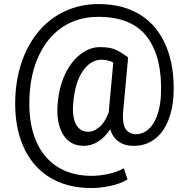

<svg xmlns="http://www.w3.org/2000/svg" viewBox="-20 -719 938 960"><path d="M847.7 -245.6C851.6 -337.9 839.4 -418.5 811.5 -486.3C755.4 -622.1 640.6 -698.7 473.1 -698.7C227.5 -698.7 68.4 -501 56.6 -233.4C52.7 -140.1 65.4 -59.1 94.7 8.8C152.8 145 271.5 221.2 436 221.2C466.3 221.2 498.5 217.8 532.7 210.4C566.4 203.1 594.7 192.4 617.7 177.7L599.1 122.1C579.1 133.8 554.7 143.1 525.4 149.9C495.6 156.7 466.8 160.2 438 160.2C230.5 160.2 115.7 9.8 127.4 -233.4C130.9 -313 146.5 -382.8 175.3 -442.9C231.9 -563.5 334.5 -634.8 471.2 -634.8C584.5 -634.8 666.5 -600.6 717.3 -531.7C767.6 -462.9 790 -367.2 784.7 -245.6C779.8 -136.2 736.8 -47.9 658.2 -47.9C647.9 -47.9 637.2 -50.8 626.5 -56.6C605 -67.9 590.3 -98.1 595.7 -161.1L620.6 -431.6C602.5 -445.8 583 -458 563 -468.3C543 -478.5 515.1 -483.4 480 -483.4C446.3 -483.4 414.6 -472.2 384.3 -449.2C323.7 -403.8 278.8 -318.8 268.6 -204.1C262.7 -140.1 271 -88.4 293.9 -48.8C316.9 -9.3 352.1 10.3 399.9 10.3C448.2 10.3 495.6 -18.1 530.8 -72.8C546.9 -20.5 586.9 10.3 647.9 10.3C789.1 10.3 842.3 -126 847.7 -245.6ZM346.2 -204.1C352.5 -275.4 369.1 -329.1 395.5 -365.7C421.4 -402.3 452.1 -420.4 487.8 -420.4C510.7 -420.4 530.3 -414.6 546.4 -406.2L523.9 -161.1C523.9 -159.7 523.9 -158.2 523.4 -156.7C510.3 -122.1 494.6 -97.7 475.6 -82.5C456.5 -67.4 439 -60.1 422.4 -60.1C365.2 -60.1 337.9 -112.3 346.2 -204.1Z"/></svg>

Font: Vazirmatn
Style: Regular
Weight: 400
Designer: Saber Rastikerdar
Foundry: Saber Rastikerdar
Version: Version 33.003